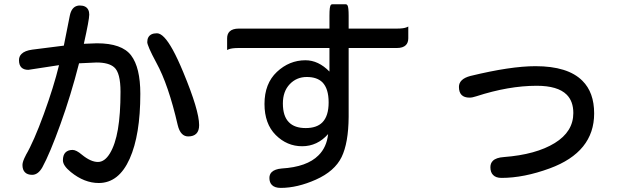

<svg xmlns="http://www.w3.org/2000/svg" viewBox="-20 -811 3040 918"><path d="M730.5 -651.9Q762.7 -651.9 806.2 -572.8Q829.1 -531.2 856 -466.3Q932.1 -283.2 932.1 -212.9Q932.1 -185.5 918.7 -172.1Q905.3 -158.7 879.9 -158.7Q862.3 -158.7 850.1 -170.9Q836.4 -184.6 829.6 -213.4Q785.2 -406.2 727.5 -511.2Q705.1 -552.7 694.6 -577.1Q684.1 -601.6 684.1 -609.4Q684.1 -636.7 704.6 -647Q714.8 -651.9 730.5 -651.9ZM448.2 -36.6Q480.5 -36.6 505.4 -77.6Q531.2 -120.1 543.7 -192.6Q556.2 -265.1 556.2 -372.1Q556.2 -463.4 525.9 -489.3Q500 -512.2 441.4 -512.2Q399.4 -510.3 357.9 -508.3Q318.8 -355 269 -217.3Q218.8 -77.6 182.6 -11.2Q162.1 24.9 133.8 24.9Q111.3 24.9 99.4 12.9Q87.4 1 87.4 -22.5Q87.4 -38.6 103.5 -68.8V-69.3Q141.6 -134.3 189.5 -265.6Q237.3 -397 262.2 -499.5L115.7 -477.1H115.2Q93.8 -477.1 82.3 -488.5Q70.8 -500 70.8 -523.4Q70.8 -541.5 83 -553.2Q98.6 -568.8 134.3 -573.7L285.2 -592.8L314 -737.3Q322.3 -776.4 349.6 -783.2Q355.5 -784.7 361.3 -784.7Q391.6 -784.7 401.9 -764.2Q406.7 -754.9 406.7 -741.2Q406.7 -716.8 380.9 -601.6L443.4 -604Q563 -604 606.9 -546.1Q650.9 -488.3 650.9 -362.3Q650.9 -166 600.1 -52.2Q548.3 64 452.1 64Q383.3 64 318.8 11.7Q280.8 -19 280.8 -44.4Q280.8 -69.8 293 -82Q305.2 -94.2 327.1 -94.2Q344.7 -94.2 371.6 -71.3Q414.1 -36.6 448.2 -36.6Z M1332.5 -316.4Q1332.5 -254.9 1361.8 -226.1Q1388.7 -198.7 1441.4 -198.7Q1494.1 -198.7 1521 -225.6Q1551.3 -255.9 1551.3 -321.5Q1551.3 -387.2 1521.5 -417.5Q1495.6 -442.9 1446.8 -442.9Q1397.9 -442.9 1365.2 -408.4Q1332.5 -374 1332.5 -316.4ZM1440.4 -522.9Q1502.4 -522.9 1555.2 -468.8V-581.5H1122.1Q1087.9 -581.5 1073.2 -575.2L1065.9 -571.8V-627.9Q1065.9 -648.4 1077.6 -660.2Q1091.8 -674.3 1122.1 -674.3H1555.2V-735.4Q1555.2 -759.8 1556.9 -772Q1558.6 -784.2 1562.5 -788.1Q1564.9 -790.5 1568.4 -790.5H1633.8Q1638.7 -790.5 1641.6 -785.2Q1647 -775.9 1647 -735.4V-674.3H1877.9Q1910.2 -674.3 1924.8 -680.7L1932.1 -684.1V-627.9Q1932.1 -606.9 1920.4 -595.2Q1906.7 -581.5 1877.9 -581.5H1647Q1647 -416.5 1647 -252Q1646 -127.4 1613.3 -60.1Q1580.1 7.8 1490.2 47.9Q1401.4 87.4 1322.3 87.4Q1293.9 87.4 1280.3 73.7Q1268.1 61.5 1268.1 40Q1268.1 22.9 1278.8 12.2Q1293.5 -2.4 1326.7 -5.4Q1447.8 -12.7 1502.9 -68.4Q1542 -106.9 1548.8 -169.9Q1497.1 -111.8 1424.6 -111.8Q1352.1 -111.8 1298.3 -165.5Q1244.6 -219.2 1244.6 -314Q1244.6 -411.6 1304 -467.3Q1363.3 -522.9 1440.4 -522.9Z M2540 -494.6Q2695.3 -494.6 2764.6 -424.8Q2820.8 -369.1 2820.8 -268.6Q2820.8 -84 2608.4 -5.9Q2484.4 39.6 2377.9 39.6Q2351.1 39.6 2337.9 25.9Q2324.7 13.2 2324.7 -11.7Q2324.7 -30.3 2336.4 -42Q2352.1 -57.6 2389.2 -60.1Q2542.5 -71.8 2632.3 -127Q2721.2 -181.6 2721.2 -270.5Q2721.2 -326.7 2689.5 -358.4Q2647 -400.9 2545.9 -400.9Q2412.1 -400.9 2257.3 -350.6Q2238.3 -344.2 2225.1 -344.2Q2174.3 -344.2 2174.3 -395.5Q2174.3 -414.1 2187.7 -427.2Q2201.2 -440.4 2229 -447.8Q2421.4 -494.6 2540 -494.6Z"/></svg>

Font: YuPearl-Medium
Style: Medium
Weight: 500
Designer: Max Yao
Foundry: Max-Everyday
Version: Version 1.011; ttfautohint (v1.8.3)